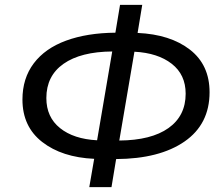

<svg xmlns="http://www.w3.org/2000/svg" viewBox="-20 -754 906 787"><path d="M366 -103Q234 -109 153 -172Q72 -235 72 -346Q72 -433 118.5 -494.5Q165 -556 251 -587.5Q337 -619 453 -620L472 -734H563L544 -619Q678 -613 758.5 -550.5Q839 -488 839 -376Q839 -245 736.5 -174Q634 -103 456 -102L437 13H346ZM378 -179 440 -543Q311 -542 240.5 -492.5Q170 -443 170 -352Q170 -274 226 -229Q282 -184 378 -179ZM741 -370Q741 -448 684 -492.5Q627 -537 531 -542L469 -178Q600 -179 670.5 -229Q741 -279 741 -370Z"/></svg>

Font: Nebula Sans Medium
Style: Regular
Weight: 500
Italic angle: -9°
Designer: Paul D. Hunt for Adobe (as Source Sans)
Foundry: Nebula Entertainment & Broadcasting LLC
Version: Version 1.010